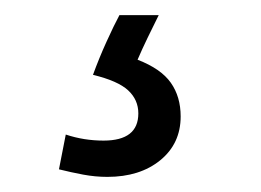

<svg xmlns="http://www.w3.org/2000/svg" viewBox="-20 -40 345 254"><path d="M122 194Q106 194 90 191Q74 188 58 184L67 138Q91 146 117 146Q163 146 163 110Q163 92 149.5 79.5Q136 67 103 59Q111 37 121 15Q131 -7 138 -20H190Q183 -6 175.5 9.5Q168 25 162 39Q193 51 206 69.5Q219 88 219 114Q219 150 192 172Q165 194 122 194Z"/></svg>

Font: Ubuntu Sans Condensed
Style: Regular
Weight: 400
Width: 3
Designer: Dalton Maag Ltd
Foundry: Dalton Maag Ltd
Version: Version 1.006; ttfautohint (v1.8.4.7-5d5b)